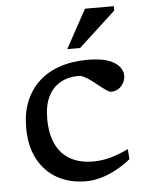

<svg xmlns="http://www.w3.org/2000/svg" viewBox="-52 -759 619 811"><g transform="rotate(-5 257.0 -353.0)"><path d="M331 -500.5Q388 -500.5 420.2 -488Q452.5 -475.5 466 -457.5Q479.5 -439.5 479.5 -422Q479.5 -405 471.5 -390Q463.5 -375 449.8 -366.2Q436 -357.5 417.5 -357.5Q411.5 -357.5 399.5 -365.5Q387.5 -373.5 373 -385.2Q358.5 -397 343 -408.8Q327.5 -420.5 313 -428.2Q298.5 -436 287.5 -436Q243.5 -436 210.2 -417.5Q177 -399 158.2 -361.5Q139.5 -324 139.5 -267.5Q139.5 -203.5 160.2 -159.5Q181 -115.5 221 -93Q261 -70.5 318 -70.5Q353.5 -70.5 390.8 -80.5Q428 -90.5 467.5 -110L470.5 -67Q440 -42.5 407.8 -25.2Q375.5 -8 343.2 1Q311 10 280.5 10Q211.5 10 159 -19.2Q106.5 -48.5 77 -103.8Q47.5 -159 47.5 -237Q47.5 -299 67 -347.5Q86.5 -396 123 -430.2Q159.5 -464.5 212 -482.5Q264.5 -500.5 331 -500.5ZM249.5 -553 339 -716.5H461.5V-698L304 -553Z"/></g></svg>

Font: Newsreader 9pt
Style: Regular
Weight: 400
Designer: Hugues Gentile
Foundry: Production Type
Version: Version 1.003